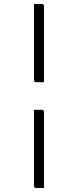

<svg xmlns="http://www.w3.org/2000/svg" viewBox="-20 -780 390 960"><path d="M150 -760H189Q194 -760 197 -757Q200 -754 200 -749V-369H161Q150 -369 150 -380ZM150 -231H189Q200 -231 200 -220V160H161Q150 160 150 149Z"/></svg>

Font: Recursive Sn Lnr St Lt
Style: Regular
Weight: 300
Version: Version 1.079;hotconv 1.0.112;makeotfexe 2.5.65598; ttfautoh